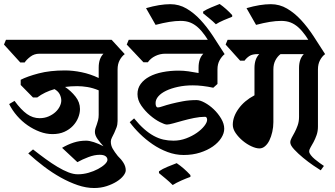

<svg xmlns="http://www.w3.org/2000/svg" viewBox="-43 -839 1682 965"><path d="M584 -567Q569 -556 558.5 -536.5Q548 -517 548 -490V-231Q548 -213 542.5 -198Q537 -183 531 -170.5Q525 -158 519.5 -147.5Q514 -137 514 -127Q514 -108 523.5 -91.5Q533 -75 549 -55Q567 -38 578 -20Q589 -2 589 17Q589 29 577 44.5Q565 60 543.5 73.5Q522 87 493 96.5Q464 106 430 106Q390 106 347.5 91.5Q305 77 262 53Q219 29 177.5 -2.5Q136 -34 99 -68L123 -88Q156 -62 187 -39.5Q218 -17 246.5 0Q275 17 300.5 27Q326 37 348 37Q375 37 401.5 29.5Q428 22 449.5 10.5Q471 -1 484 -13.5Q497 -26 497 -36Q497 -47 487.5 -54Q478 -61 458 -61Q432 -61 401.5 -49.5Q371 -38 346 -24L269 -96Q298 -113 327.5 -122.5Q357 -132 390 -132Q406 -132 429 -124.5Q452 -117 477 -104Q461 -121 447.5 -140Q434 -159 434 -176Q434 -186 437 -195Q440 -204 443.5 -213.5Q447 -223 450 -235Q453 -247 453 -262V-385Q424 -397 397 -401.5Q370 -406 345 -406Q329 -406 313.5 -405Q298 -404 284 -402Q314 -382 336.5 -353.5Q359 -325 359 -291Q359 -270 350 -247.5Q341 -225 323.5 -206.5Q306 -188 280.5 -176.5Q255 -165 221 -165Q189 -165 157 -177Q125 -189 96 -209Q67 -229 43 -256.5Q19 -284 3 -316L30 -332Q63 -287 92.5 -266Q122 -245 156 -245Q181 -245 201.5 -254Q222 -263 236 -276Q250 -289 257.5 -304.5Q265 -320 265 -334Q265 -349 257.5 -364.5Q250 -380 231 -391Q181 -377 144 -349H123L61 -412V-438Q94 -455 151 -470Q208 -485 284 -485Q323 -485 367 -476Q411 -467 453 -447V-499Q453 -545 477 -569H155Q129 -569 109.5 -554Q90 -539 81 -525H59L-23 -615L-13 -639H518Z M1086 -567Q1072 -556 1061 -536.5Q1050 -517 1050 -490V-417L1029 -398Q973 -410 926 -410Q886 -410 851.5 -402.5Q817 -395 792 -383Q767 -371 753 -355Q739 -339 739 -321Q739 -299 751 -299Q758 -299 775.5 -305Q793 -311 818.5 -317.5Q844 -324 876 -330Q908 -336 945 -336Q962 -336 986 -323Q1010 -310 1031.5 -289.5Q1053 -269 1068.5 -243Q1084 -217 1084 -192Q1084 -169 1069 -145.5Q1054 -122 1027 -103Q1000 -84 962.5 -72Q925 -60 880 -60Q839 -60 799 -75Q759 -90 724 -114Q689 -138 659.5 -167Q630 -196 609 -225L631 -244Q657 -212 681.5 -190.5Q706 -169 730 -156Q754 -143 778 -137.5Q802 -132 829 -132Q862 -132 892.5 -143.5Q923 -155 946.5 -171.5Q970 -188 984 -206Q998 -224 998 -237Q998 -243 995.5 -247.5Q993 -252 988 -252Q962 -252 932.5 -246Q903 -240 876 -232.5Q849 -225 827.5 -219Q806 -213 796 -213Q785 -213 760.5 -225.5Q736 -238 711 -259.5Q686 -281 667 -308.5Q648 -336 648 -366Q648 -395 664 -417Q680 -439 708 -454Q736 -469 774 -476.5Q812 -484 855 -484Q879 -484 904 -480.5Q929 -477 955 -472V-499Q955 -545 979 -569H787Q761 -569 737.5 -557.5Q714 -546 700 -526H678L594 -615L604 -639H1020ZM756 22Q773 10 798.5 -0.5Q824 -11 845 -19Q882 6 914 41V50Q894 57 868 68.5Q842 80 825 91Q808 74 791 60Q774 46 756 31Z M1026 -598Q1006 -634 988 -659.5Q970 -685 951.5 -701.5Q933 -718 912.5 -726Q892 -734 865 -734Q839 -734 808 -729Q777 -724 739 -714L691 -798Q760 -818 813 -818Q857 -818 894.5 -796Q932 -774 964.5 -739Q997 -704 1027 -658.5Q1057 -613 1086 -567ZM978 -781Q995 -792 1018 -801.5Q1041 -811 1061 -819Q1094 -796 1124 -763V-755Q1106 -748 1081.5 -737.5Q1057 -727 1042 -717Q1027 -732 1011 -745Q995 -758 978 -772Z M1460 -497Q1460 -543 1484 -567H1367Q1352 -556 1341.5 -536.5Q1331 -517 1331 -490V-225Q1331 -200 1325.5 -176Q1320 -152 1311 -133.5Q1302 -115 1289 -104Q1276 -93 1261 -93Q1244 -93 1221 -103.5Q1198 -114 1177 -131.5Q1156 -149 1141.5 -170Q1127 -191 1127 -212Q1127 -252 1156 -292.5Q1185 -333 1236 -360V-497Q1236 -543 1260 -567H1251Q1225 -567 1210.5 -557.5Q1196 -548 1186 -534H1164L1091 -615L1101 -639H1525L1591 -567Q1576 -556 1565.5 -536.5Q1555 -517 1555 -490V-203Q1555 -179 1548 -159.5Q1541 -140 1533 -125Q1525 -110 1518 -98.5Q1511 -87 1511 -78Q1511 -70 1519 -59.5Q1527 -49 1539 -39Q1551 -29 1563.5 -20Q1576 -11 1585 -5L1569 17Q1557 10 1531.5 -7.5Q1506 -25 1480.5 -46Q1455 -67 1435.5 -88Q1416 -109 1416 -123Q1416 -134 1423 -146.5Q1430 -159 1438 -174Q1446 -189 1453 -208.5Q1460 -228 1460 -252V-497Z M1531 -598Q1511 -634 1493 -659.5Q1475 -685 1456.5 -701.5Q1438 -718 1417.5 -726Q1397 -734 1370 -734Q1344 -734 1313 -729Q1282 -724 1244 -714L1196 -798Q1265 -818 1318 -818Q1362 -818 1399.5 -796Q1437 -774 1469.5 -739Q1502 -704 1532 -658.5Q1562 -613 1591 -567L1531 -598Z"/></svg>

Font: Jaini
Style: Regular
Weight: 400
Designer: Girish Dalvi, Maithili Shingre
Foundry: Ek Type
Version: Version 1.001;PS 1.000;hotconv 16.6.51;makeotf.lib2.5.65220